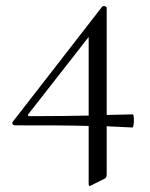

<svg xmlns="http://www.w3.org/2000/svg" viewBox="-20 -418 491 628"><path d="M29 -8C134 -8 207 -8 270 -6V182C270 191 272 192 279 188L321 167C326 165 329 160 329 153V-5L413 -1C419 -1 420 -44 414 -44L329 -42V-392C329 -398 317 -400 314 -396L22 -20C17 -14 23 -8 29 -8ZM73 -45 270 -297V-40C218 -39 159 -38 78 -38C72 -38 69 -41 73 -45Z"/></svg>

Font: Cormorant Garamond
Style: Regular
Weight: 400
Designer: Christian Thalmann (Catharsis Fonts)
Foundry: Catharsis Fonts
Version: Version 4.002;Glyphs 3.4 (3410)